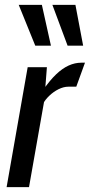

<svg xmlns="http://www.w3.org/2000/svg" viewBox="-20 -764 367 784"><path d="M7 0 93 -489.5H171.5L161 -354.5L98.5 0ZM156 -340.5 157.5 -398.5Q184 -436.5 209.5 -460.8Q235 -485 260.5 -496.5Q286 -508 312 -508H327L291.5 -410H259Q240 -410 219.2 -399.8Q198.5 -389.5 181.5 -373.2Q164.5 -357 156 -340.5ZM319.5 -577.5H256L194 -744H288ZM188 -577.5H124L56.5 -744H151Z"/></svg>

Font: Cabin
Style: Italic
Weight: 400
Width: 4
Italic angle: -10°
Designer: Pablo Impallari
Foundry: Pablo Impallari. http://www.impallari.com Igino Marini. http://www.ikern.com
Version: Version 3.001